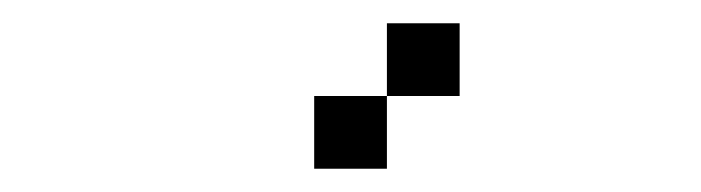

<svg xmlns="http://www.w3.org/2000/svg" viewBox="-20 -770 602 165"><path d="M250 -625H312.5V-687.5H250ZM312.5 -687.5H375V-750H312.5Z"/></svg>

Font: ChillMoonMono
Style: Regular
Weight: 400
Designer: Warren2060
Foundry: ChillType
Version: Version 1.000;Glyphs 3.1.1 (3135)